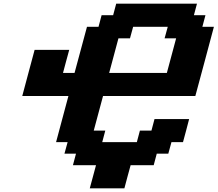

<svg xmlns="http://www.w3.org/2000/svg" viewBox="-20 -895 1179 1040"><path d="M466.3 125H653.8Q659.2 104 670.4 62.5Q681.6 21 687.5 0H812.5L829.1 -62.5H891.6L908.7 -125H971.2Q977.1 -145.5 988 -187.3Q999 -229 1004.4 -250H816.9L800.3 -187.5H737.8L721.2 -125H533.7L550.3 -187.5H487.8L538.1 -375H1038.1Q1055.2 -437.5 1088.6 -562.5Q1122.1 -687.5 1138.7 -750H1076.2L1092.8 -812.5H1030.3L1046.9 -875H609.4L592.8 -812.5H530.3L513.7 -750H451.2Q439.9 -708.5 417.5 -625Q395 -541.5 383.8 -500H321.3Q326.7 -520.5 337.9 -562.3Q349.1 -604 355 -625H167.5Q156.2 -583.5 134 -500Q111.8 -416.5 100.6 -375H350.6Q339.4 -333 317.1 -250Q294.9 -167 283.7 -125H346.2L329.1 -62.5H391.6L375 0H500Q494.1 21 483.2 62.5Q472.2 104 466.3 125ZM883.8 -500H571.3L621.6 -687.5H684.1L701.2 -750H888.7L871.6 -687.5H934.1Z"/></svg>

Font: Faithful 32x
Style: SemiboldOblique
Weight: 400
Foundry: Faithful Resource Pack
Version: Version 1.0; January 27, 2023